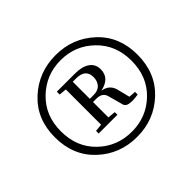

<svg xmlns="http://www.w3.org/2000/svg" viewBox="-107 -911 707 707"><g transform="rotate(-45 247.0 -557.0)"><path d="M223.6 -566.4H243.2Q266.6 -566.4 278.3 -579.6Q290 -592.8 290 -613.3Q290 -655.3 241.2 -655.3H223.6ZM319.3 -519.5 332 -468.8 359.4 -466.8V-453.1Q341.8 -450.2 331.1 -450.2Q311.5 -450.2 303.2 -455.1Q294.9 -460 293 -472.7L279.3 -522.5Q273.4 -549.8 241.2 -549.8H223.6V-469.7L253.9 -466.8V-453.1H156.2V-466.8L185.5 -469.7V-653.3L156.2 -656.2V-670.9H250Q288.1 -670.9 308.6 -656.2Q329.1 -641.6 329.1 -615.2Q329.1 -568.4 274.4 -557.6Q310.5 -551.8 319.3 -519.5ZM248 -371.1Q324.2 -371.1 377.9 -422.9Q431.6 -474.6 431.6 -557.6Q431.6 -638.7 377.9 -690.9Q324.2 -743.2 248 -743.2Q171.9 -743.2 117.7 -690.9Q63.5 -638.7 63.5 -557.6Q63.5 -474.6 117.2 -422.9Q170.9 -371.1 248 -371.1ZM462.9 -557.6Q462.9 -461.9 399.9 -402.8Q336.9 -343.8 248 -343.8Q158.2 -343.8 95.2 -402.8Q32.2 -461.9 32.2 -557.6Q32.2 -652.3 95.7 -710.9Q159.2 -769.5 248 -769.5Q336.9 -769.5 399.9 -710.9Q462.9 -652.3 462.9 -557.6Z"/></g></svg>

Font: GenYoMin TW TTF Light
Style: Regular
Weight: 300
Version: Version 1.300